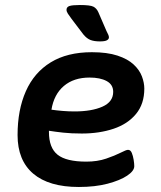

<svg xmlns="http://www.w3.org/2000/svg" viewBox="-20 -738 640 765"><path d="M294 7Q175 7 112.5 -46Q50 -99 50 -200Q50 -300 83 -374.5Q116 -449 182 -489.5Q248 -530 346 -530Q407 -530 448 -516.5Q489 -503 512.5 -481Q536 -459 545.5 -433.5Q555 -408 555 -385Q555 -324 522 -284Q489 -244 432.5 -225Q376 -206 306 -206Q264 -206 232 -209.5Q200 -213 175 -217V-212Q175 -149 209.5 -121.5Q244 -94 324 -94Q368 -94 403 -106Q438 -118 460.5 -129.5Q483 -141 490 -141Q500 -141 505 -129Q510 -117 512.5 -101.5Q515 -86 515 -76Q515 -57 486.5 -38Q458 -19 408.5 -6Q359 7 294 7ZM277 -294Q345 -294 388 -313Q431 -332 431 -372Q431 -401 405 -415Q379 -429 337 -429Q274 -429 234.5 -395.5Q195 -362 185 -301Q205 -298 229.5 -296Q254 -294 277 -294ZM378 -573Q356 -573 341 -578.5Q326 -584 312 -601L265 -663Q256 -675 250.5 -683.5Q245 -692 245 -699Q245 -710 256.5 -714Q268 -718 298 -718Q339 -718 352 -711.5Q365 -705 372 -689L404 -615Q409 -605 411.5 -599.5Q414 -594 414 -589Q414 -582 406 -577.5Q398 -573 378 -573Z"/></svg>

Font: Asap Semi Expanded Semi Expanded SemiBold
Style: Italic
Weight: 600
Width: 6
Italic angle: -6°
Designer: Pablo Cosgaya
Foundry: Omnibus-Type
Version: Version 3.001; ttfautohint (v1.8.4.7-5d5b)